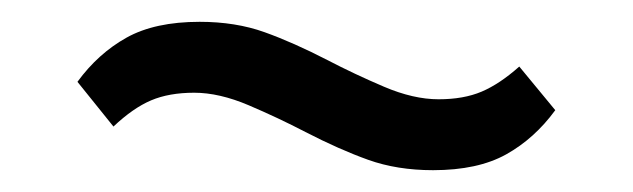

<svg xmlns="http://www.w3.org/2000/svg" viewBox="-20 -393 580 176"><path d="M377 -237Q344 -237 317.5 -246.5Q291 -256 260 -272Q235 -285 208 -296.5Q181 -308 158 -308Q135 -308 118.5 -301Q102 -294 84 -277L51 -318Q70 -344 96 -358.5Q122 -373 163 -373Q196 -373 222.5 -363.5Q249 -354 280 -338Q305 -325 332 -313.5Q359 -302 382 -302Q405 -302 421.5 -309Q438 -316 456 -332L489 -292Q470 -266 444 -251.5Q418 -237 377 -237Z"/></svg>

Font: IBM Plex Sans Cond
Style: Regular
Weight: 400
Width: 3
Designer: Mike Abbink, Paul van der Laan, Pieter van Rosmalen
Foundry: Bold Monday
Version: Version 1.3